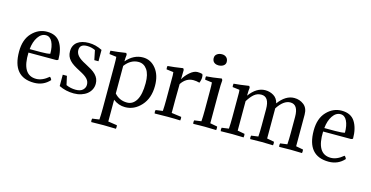

<svg xmlns="http://www.w3.org/2000/svg" viewBox="-99 -1314 4045 2091"><g transform="rotate(15 1923.5 -268.5)"><path d="M461 -282H147Q138 -27 300 -27Q369 -27 441 -88Q456 -79 464 -57Q395 20 289 20Q45 20 45 -267Q45 -403 117 -478.5Q189 -554 285 -554Q390 -554 436 -481Q482 -408 482 -291Q472 -283 461 -282ZM283 -514Q231 -514 194.5 -460Q158 -406 150 -322H274Q348 -322 380 -331Q380 -413 355 -463.5Q330 -514 283 -514Z M747 -24Q801 -24 827 -49Q853 -74 853 -107Q853 -126 847 -142Q841 -158 827.5 -173Q814 -188 792 -202.5Q770 -217 737 -234Q696 -255 666.5 -274Q637 -293 618 -314Q599 -335 589.5 -359Q580 -383 580 -413Q580 -449 593 -475.5Q606 -502 629.5 -519.5Q653 -537 685 -545.5Q717 -554 756 -554Q834 -554 908 -516V-388H861L839 -496Q795 -517 746 -517Q664 -517 664 -450Q664 -414 691 -384Q718 -354 778 -324Q819 -303 850 -284Q881 -265 901.5 -244Q922 -223 932.5 -198.5Q943 -174 943 -143Q943 -108 928 -78Q913 -48 886 -26.5Q859 -5 821 7.5Q783 20 737 20Q648 20 570 -18V-146H617L639 -47Q690 -24 747 -24Z M1323 -34Q1389 -34 1427.5 -98Q1466 -162 1466 -291Q1466 -390 1429.5 -442Q1393 -494 1333 -494Q1245 -494 1181 -409V-98Q1237 -34 1323 -34ZM1086 -391Q1086 -458 1083 -485L1004 -495Q1001 -511 1004 -533Q1074 -538 1176 -554Q1185 -545 1186 -534Q1181 -499 1181 -460Q1262 -554 1367 -554Q1455 -554 1513.5 -481Q1572 -408 1572 -288Q1572 -149 1495.5 -64.5Q1419 20 1315 20Q1242 20 1181 -27V218L1282 233Q1286 249 1282 273Q1219 270 1143 270Q1087 270 1003 272Q997 252 1003 233L1082 222Q1086 167 1086 95Z M1829 -534 1827 -431Q1852 -477 1896.5 -515.5Q1941 -554 1981 -554Q2012 -554 2036 -547Q2044 -534 2044 -513Q2044 -480 2030 -447Q1994 -457 1961 -457Q1879 -457 1826 -377L1824 -202V-51L1935 -36Q1939 -20 1935 4Q1872 1 1791 1Q1730 1 1646 3Q1640 -16 1646 -36L1725 -47Q1729 -102 1729 -174V-448Q1729 -468 1726 -485L1647 -495Q1643 -510 1647 -533Q1716 -538 1819 -554Q1828 -544 1829 -534Z M2259 -372V-51L2340 -36Q2341 -31 2341.5 -27Q2342 -23 2342 -18Q2342 -13 2341.5 -7.5Q2341 -2 2340 4Q2277 1 2211 1Q2188 1 2155.5 1.5Q2123 2 2081 3Q2078 -6 2078 -16Q2078 -25 2081 -36L2160 -47Q2162 -75 2163 -106.5Q2164 -138 2164 -174V-387Q2164 -453 2161 -485L2082 -495Q2080 -500 2080 -512Q2080 -517 2080 -522Q2080 -527 2082 -533Q2150 -537 2254 -554Q2263 -544 2264 -534Q2259 -506 2259 -372ZM2113 -729Q2111 -734 2111 -739.5Q2111 -745 2111 -750Q2111 -777 2133.5 -793.5Q2156 -810 2189 -810Q2220 -810 2239.5 -791.5Q2259 -773 2259 -741Q2259 -715 2236.5 -699Q2214 -683 2179 -683Q2155 -683 2136.5 -695Q2118 -707 2113 -729Z M3133 -357Q3133 -496 3044 -496Q2968 -496 2900 -391V-51L2981 -36Q2985 -20 2981 4Q2918 1 2853 1Q2807 1 2723 3Q2717 -16 2723 -36L2802 -47Q2806 -102 2806 -174V-357Q2806 -496 2717 -496Q2672 -496 2638 -468.5Q2604 -441 2568 -383V-51L2649 -36Q2653 -20 2649 4Q2586 1 2521 1Q2475 1 2391 3Q2385 -16 2391 -36L2470 -47Q2474 -102 2474 -174V-448Q2474 -468 2471 -485L2392 -495Q2388 -510 2392 -533Q2459 -538 2563 -554Q2572 -544 2573 -534Q2568 -508 2568 -445Q2647 -554 2746 -554Q2798 -554 2841 -527.5Q2884 -501 2896 -446Q2976 -554 3073 -554Q3134 -554 3180.5 -518Q3227 -482 3227 -407V-51L3308 -36Q3312 -20 3308 4Q3245 1 3180 1Q3134 1 3050 3Q3044 -16 3050 -36L3129 -47Q3133 -102 3133 -174Z M3783 -282H3469Q3460 -27 3622 -27Q3691 -27 3763 -88Q3778 -79 3786 -57Q3717 20 3611 20Q3367 20 3367 -267Q3367 -403 3439 -478.5Q3511 -554 3607 -554Q3712 -554 3758 -481Q3804 -408 3804 -291Q3794 -283 3783 -282ZM3605 -514Q3553 -514 3516.5 -460Q3480 -406 3472 -322H3596Q3670 -322 3702 -331Q3702 -413 3677 -463.5Q3652 -514 3605 -514Z"/></g></svg>

Font: Adamina
Style: Regular
Weight: 400
Designer: Cyreal (www.cyreal.org)
Foundry: Cyreal
Version: Version 1.011